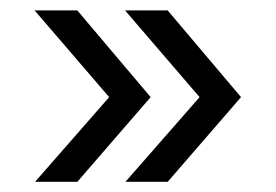

<svg xmlns="http://www.w3.org/2000/svg" viewBox="-20 -426 534 372"><path d="M47.9 -73.7 191.5 -237.8 47.1 -405.8H129.8L271.9 -237.8L129.8 -73.7ZM223 -73.7 366.7 -237.8 222.3 -405.8H304.9L447 -237.8L304.9 -73.7Z"/></svg>

Font: DavidDev Light
Style: Regular
Weight: 300
Designer: David.dev
Foundry: David.dev
Version: Version 1.001;FEAKit 1.0